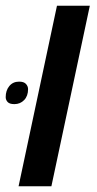

<svg xmlns="http://www.w3.org/2000/svg" viewBox="-59 -651 339 671"><path d="M5.9 0 140.1 -630.9H254.9L120.6 0ZM-8.8 -287.1Q-25.4 -287.1 -32.2 -294.4Q-39.1 -301.8 -39.1 -311.5Q-39.1 -335 -26.4 -350.3Q-13.7 -365.7 7.8 -365.7Q24.4 -365.7 31.7 -357.7Q39.1 -349.6 39.1 -339.4Q39.1 -315.4 25.4 -301.3Q11.7 -287.1 -8.8 -287.1Z"/></svg>

Font: Open Sans SemiBold
Style: Italic
Weight: 600
Italic angle: -12°
Designer: Monotype Design Team
Foundry: Monotype Imaging Inc.
Version: Version 3.003; ttfautohint (v1.8.4)